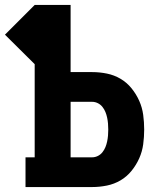

<svg xmlns="http://www.w3.org/2000/svg" viewBox="-57 -755 677 775"><path d="M46 0V-120H83V-496L-37 -615L83 -735H228V-464H315Q345 -464 374.5 -458Q404 -452 429.5 -437Q455 -422 474 -398.5Q493 -375 505 -348Q517 -321 521 -291.5Q525 -262 525 -232Q525 -202 521 -172.5Q517 -143 505 -116Q493 -89 474 -65.5Q455 -42 429.5 -27Q404 -12 374.5 -6Q345 0 315 0ZM228 -120H315Q327 -120 338 -125.5Q349 -131 356.5 -140.5Q364 -150 368.5 -161Q373 -172 375.5 -184Q378 -196 379 -208Q380 -220 380 -232Q380 -244 379 -256Q378 -268 375.5 -280Q373 -292 368.5 -303Q364 -314 356.5 -323.5Q349 -333 338 -338.5Q327 -344 315 -344H228Z"/></svg>

Font: Iosevka Slab Heavy Extended
Style: Regular
Weight: 900
Width: 7
Monospace: yes
Designer: Belleve Invis
Foundry: Belleve Invis
Version: Version 11.1.0; ttfautohint (v1.8.3)